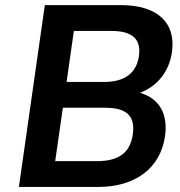

<svg xmlns="http://www.w3.org/2000/svg" viewBox="-20 -739 712 759"><path d="M367.7 0C515.1 0 614.3 -74.2 632.3 -200.7C645 -289.6 609.4 -349.6 533.7 -372.1C602.5 -398.9 648.4 -455.6 659.7 -532.7C676.3 -648.9 603 -718.8 457.5 -718.8H157.2L54.7 0ZM228.5 -313H396.5C481 -313 515.6 -279.8 504.9 -207.5C495.1 -136.2 449.7 -102.1 365.2 -102.1H198.2ZM272 -616.7H420.4C503.4 -616.7 538.6 -584.5 529.3 -517.6C519.5 -450.2 473.1 -415 391.6 -415H243.2Z"/></svg>

Font: Winston SemiBold
Style: Italic
Weight: 600
Italic angle: -8.13011°
Designer: Vernon Adams, Kim Jin-seong, David Berlow, Cristiano Sobral
Foundry: The Winston Project Authors
Version: Version 3.004